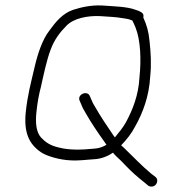

<svg xmlns="http://www.w3.org/2000/svg" viewBox="-20 -643 648 703"><path d="M271.7 -274 277.4 -261C281 -251 286.8 -239.7 294.8 -227C312.1 -196.2 340.3 -154.2 362.9 -123C366.4 -118 366.4 -118 369.8 -113C358.1 -105.7 343.1 -100 327.4 -99C280.6 -94.4 236.7 -92.2 194.8 -103C163.2 -110.5 147.8 -121.5 130.6 -139C112.3 -159.4 109.2 -192.8 113.4 -233C117 -267.1 122.1 -296.1 130.3 -327C138.8 -365.5 151.2 -424.5 165.3 -461C179.4 -498.9 199.4 -524.6 223.5 -549C249.5 -575.7 299.2 -586.1 346.2 -584C380.2 -581.3 401.2 -581.5 432.4 -576C453.8 -573 454.4 -571.5 464.5 -568C469.1 -559.3 472.8 -550.8 476.7 -541C494.6 -495.6 497.5 -424.8 490.7 -360C487.3 -294.7 466.1 -242.1 441.5 -196C429.6 -174.5 415.4 -158.2 400.7 -140C399 -142.7 397.2 -145 395.4 -147C373.9 -178.3 346.3 -219.6 329.2 -250C322.3 -260.7 317.3 -270.3 314.2 -279L308.6 -292C298.6 -313.5 261.2 -296.6 271.7 -274ZM504.7 -579C508.1 -594 498.8 -597.4 488.2 -603C482.4 -605 482.4 -605 476.6 -607C445.2 -619.3 394.5 -619.7 352.3 -623C313 -624.5 278.5 -616.9 247.6 -607C208.8 -593.7 184 -563 160.7 -531C135.3 -498.2 118 -446.6 106.6 -397C92.8 -337.7 80.9 -294.8 74.4 -233C66.4 -156.2 87 -114.7 130.9 -85C153.3 -70.2 201.5 -57.4 236.9 -56C267 -53.6 297 -58.5 325.3 -60C351.3 -61.2 375.5 -71.6 393.8 -84C397.3 -79.3 401.2 -75 405.4 -71C419.4 -58.3 431.2 -46.7 440.8 -36C461.4 -14.4 484.2 5.8 507.5 24L523.1 37C527.5 39.7 532.4 40.7 537.8 40C554.6 37.9 562.1 14.8 549.5 5L533.7 -7C497.2 -37.4 469.4 -67.7 434.6 -101C429.1 -106 429.1 -106 423.6 -111C443.6 -132 460.6 -152.6 474.9 -180C503.2 -230.2 525.9 -290.8 529.9 -362C535 -410.5 531.9 -450.5 527.6 -492C523.9 -530.2 517 -551.1 504.7 -579Z"/></svg>

Font: Just Breathe
Style: Obl2
Weight: 400
Foundry: Cannot Into Space Fonts
Version: Version 0.72